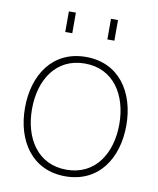

<svg xmlns="http://www.w3.org/2000/svg" viewBox="-83 -785 711 862"><g transform="rotate(10 273.0 -354.0)"><path d="M273 12C425 12 504 -110 504 -260C504 -410 425 -532 273 -532C121 -532 42 -410 42 -260C42 -110 121 12 273 12ZM74 -260C74 -392 141 -502 273 -502C405 -502 472 -392 472 -260C472 -128 405 -18 273 -18C141 -18 74 -128 74 -260ZM161 -626H193V-720H161ZM353 -626H385V-720H353Z"/></g></svg>

Font: Aspekta 100
Style: Regular
Weight: 100
Designer: Ivo Dolenc
Version: Version 2.000